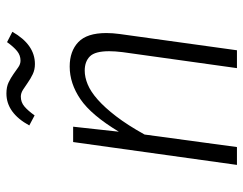

<svg xmlns="http://www.w3.org/2000/svg" viewBox="-102 -674 776 613"><g transform="rotate(-90 286.5 -368.0)"><path d="M172 -377Q225 -465 275.5 -499.5Q326 -534 380 -534Q429 -534 458 -506.5Q487 -479 487 -417Q487 -397 484 -375L432 0H375L426 -365Q429 -389 429 -408Q429 -453 412.5 -469.5Q396 -486 367 -486Q346 -486 323 -476.5Q300 -467 274.5 -444.5Q249 -422 221 -385.5Q193 -349 163 -295L123 0H66L139 -523H188ZM388 -645Q370 -645 355.5 -652Q341 -659 329 -667.5Q317 -676 306 -683Q295 -690 284 -690Q266 -690 252.5 -678.5Q239 -667 224 -646L192 -663Q232 -736 294 -736Q315 -736 329.5 -729Q344 -722 356 -713.5Q368 -705 378 -698Q388 -691 399 -691Q416 -691 429.5 -702Q443 -713 458 -734L491 -717Q450 -645 388 -645Z"/></g></svg>

Font: Glekhifnjqigglhiwekvrgaqftz
Style: Regular
Weight: 300
Italic angle: -8°
Designer: Carrois Corporate & Edenspiekermann
Foundry: Carrois Corporate GbR & Edenspiekermann AG
Version: Version 2.001